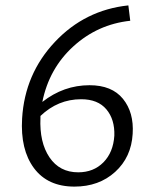

<svg xmlns="http://www.w3.org/2000/svg" viewBox="-20 -686 564 712"><path d="M312 -370Q395 -370 436 -319.5Q477 -269 472 -190Q467 -103 407 -48.5Q347 6 256 6Q157 6 106 -62.5Q55 -131 62 -247Q72 -412 183.5 -530.5Q295 -649 456 -666L463 -609Q342 -596 252 -514Q162 -432 137 -308Q216 -370 312 -370ZM404 -183Q406 -243 374.5 -280.5Q343 -318 281 -318Q195 -318 130 -256V-249Q126 -158 163.5 -102.5Q201 -47 270 -47Q327 -47 363.5 -84Q400 -121 404 -183Z"/></svg>

Font: EauTestInfant
Style: Italic
Weight: 400
Italic angle: -12°
Designer: Christian Thalmann (Catharsis Fonts)
Version: Version 0.001;PS 000.001;hotconv 1.0.88;makeotf.lib2.5.64775